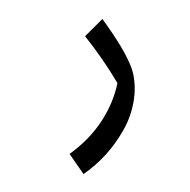

<svg xmlns="http://www.w3.org/2000/svg" viewBox="-94 -322 658 665"><g transform="rotate(-20 235.0 10.0)"><path d="M386.7 -38.6Q386.7 -26.4 385.7 -21.5V-19Q379.4 30.3 353 75.7Q326.7 121.1 287.1 154.8Q206.5 224.1 105 251L83.5 168.9Q164.6 146 225.3 100.6Q286.1 55.2 323.2 -4.9Q305.2 -100.6 273.4 -195.8L350.1 -231.4Q386.7 -105 386.7 -38.6Z"/></g></svg>

Font: Shahab
Style: Regular
Weight: 400
Designer: Mohammad Saleh Souzanchi
Foundry: http://font-store.ir
Version: Version:0.0.2;RFB:1.2.5;Building:2016-11-27 11:18:45.721916